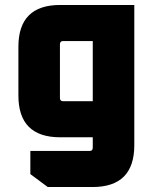

<svg xmlns="http://www.w3.org/2000/svg" viewBox="-20 -552 622 772"><path d="M54 -168V-364Q54 -532 222 -532H520V32Q520 200 352 200H172L102 148V55H340Q353 55 353 42V0H222Q54 0 54 -168ZM221 -158Q221 -145 234 -145H353V-387H234Q221 -387 221 -374Z"/></svg>

Font: Oxanium ExtraBold
Style: Regular
Weight: 800
Designer: Severin Meyer
Version: Version 2.000